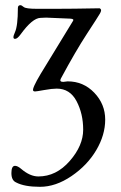

<svg xmlns="http://www.w3.org/2000/svg" viewBox="-20 -436 466 741"><path d="M224 -120Q227 -120 241 -122Q302 -122 344 -78Q386 -34 386 25.5Q386 85 351.5 143.5Q317 202 256 243.5Q195 285 134.5 285Q74 285 42 268Q24 260 24 232Q24 204 38 204Q48 204 62 216Q96 245 128 245Q197 245 249 185.5Q301 126 301 64.5Q301 3 275.5 -45.5Q250 -94 199 -94Q181 -94 150.5 -88.5Q120 -83 115 -83Q110 -83 108 -86Q103 -94 137 -151L261 -354Q268 -363 252 -364L158 -368L136 -367Q105 -366 60 -304Q47 -286 38 -286Q26 -286 37.5 -311Q49 -336 49 -405Q49 -416 59 -416Q63 -416 71.5 -409Q80 -402 122 -402H194Q257 -402 363 -404Q367 -404 369.5 -399.5Q372 -395 365.5 -383.5Q359 -372 315.5 -305.5Q272 -239 215 -133Q208 -120 224 -120Z"/></svg>

Font: EB Garamond
Style: Regular
Weight: 400
Version: Version 0.012